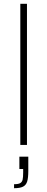

<svg xmlns="http://www.w3.org/2000/svg" viewBox="-20 -763 249 1011"><path d="M87 0V-743H122V0ZM102 144V127H82V62H129V137Q129 174 123 193Q117 212 101 220Q85 228 54 228V207Q76 207 86 201.5Q96 196 99 183.5Q102 171 102 144Z"/></svg>

Font: Saira Semi Condensed Thin
Style: Regular
Weight: 100
Width: 4
Designer: Hector Gatti with collaboration of the Omnibus-Type team
Foundry: Omnibus-Type
Version: Version 1.001; ttfautohint (v1.8)